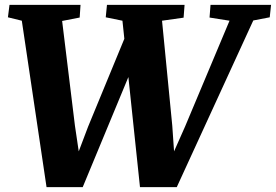

<svg xmlns="http://www.w3.org/2000/svg" viewBox="-20 -763 1132 788"><path d="M171 5 69.5 -678 12.5 -692 19 -743H310.5L307 -691L235 -677L287.5 -247.5L313 -75.5L279 -78L341.5 -243L498 -622.5L519 -476L319.5 5ZM554.5 5 482.5 -678 414 -692 419 -743H737.5L733.5 -690.5L645 -678L687 -247.5L699 -75L666.5 -79L739.5 -243.5L922 -678L840 -691L844 -743H1092.5L1087 -692L1019.5 -679L705.5 5Z"/></svg>

Font: Merriweather 24pt Black
Style: Italic
Weight: 900
Italic angle: -7.8°
Designer: Eben Sorkin
Foundry: Eben Sorkin
Version: Version 2.101